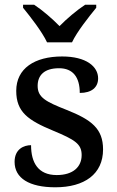

<svg xmlns="http://www.w3.org/2000/svg" viewBox="-20 -786 499 816"><path d="M180 -606H286C307 -651 358 -715 389 -753V-766H342C307 -743 263 -706 233 -675C203 -706 160 -743 125 -766H78V-753C109 -715 159 -651 180 -606ZM215 10C339 10 418 -46 418 -151C418 -239 369 -277 263 -319C174 -354 140 -372 140 -421C140 -466 168 -496 231 -496C290 -496 319 -458 319 -391C370 -391 397 -415 397 -453C397 -503 347 -546 244 -546C127 -546 49 -495 49 -400C49 -310 99 -275 205 -231C299 -192 327 -174 327 -127C327 -77 291 -42 221 -42C142 -42 112 -95 112 -169C82 -169 42 -153 42 -98C42 -29 104 10 215 10Z"/></svg>

Font: Noto Serif Georgian Medium
Style: Regular
Weight: 500
Designer: Monotype Design Team, Akaki Razmadze
Foundry: Google LLC
Version: Version 2.003